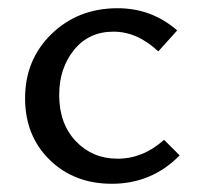

<svg xmlns="http://www.w3.org/2000/svg" viewBox="-20 -441 479 467"><path d="M252 6Q160 6 100.5 -52.5Q41 -111 41 -202Q41 -296 105.5 -358.5Q170 -421 266 -421Q349 -421 411 -367L365 -316Q314 -364 256 -364Q196 -364 160 -319.5Q124 -275 124 -210Q124 -140 164.5 -97.5Q205 -55 266 -55Q328 -55 379 -101L417 -63Q349 6 252 6Z"/></svg>

Font: EauTest Medium
Style: Regular
Weight: 500
Designer: Christian Thalmann (Catharsis Fonts)
Version: Version 0.001;PS 000.001;hotconv 1.0.88;makeotf.lib2.5.64775